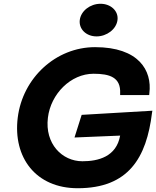

<svg xmlns="http://www.w3.org/2000/svg" viewBox="-20 -975 828 1018"><path d="M403 -869C397 -821 437 -782 492 -782C546 -782 597 -820 603 -869C609 -917 567 -955 513 -955C458 -955 409 -917 403 -869ZM786 -377 788 -388 413 -366 375 -246 617 -256C597 -144 501 -120 417 -120C309 -120 217 -213 234 -351C249 -477 355 -584 476 -584C562 -584 621 -565 617 -480V-471H771L772 -481C787 -602 715 -725 484 -725C276 -725 100 -562 74 -351C48 -140 170 23 392 23C662 23 757 -139 786 -377Z"/></svg>

Font: Bluebird
Style: SfBdExtObl
Weight: 700
Designer: Jasper
Foundry: Cannot Into Space Fonts
Version: Version 0.98